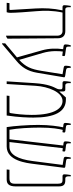

<svg xmlns="http://www.w3.org/2000/svg" viewBox="582 -1270 734 1939"><g transform="rotate(90 949.5 -300.0)"><path d="M8 0H103C107 -13 109 -22 109 -37C109 -92 100 -211 92 -306C86 -379 85 -466 106 -564H293C319 -564 340 -547 340 -509V6H345C355 2 364 -2 370 -8L366 -516C366 -565 341 -592 294 -592H74C59 -592 52 -603 52 -627V-647H39C35 -625 32 -597 32 -585C32 -571 36 -564 51 -564H84V-563C63 -466 60 -383 65 -292L80 -39C80 -33 79 -28 74 -28H11Z M417 47H423L596 -100C658 -152 698 -211 714 -306L760 -578C762 -587 754 -589 744 -591L685 -600C668 -603 665 -611 665 -635V-647H652C648 -642 643 -616 643 -598C643 -580 650 -578 666 -575L729 -564L695 -351C678 -248 656 -192 584 -126L515 -362C489 -449 495 -529 500 -567L542 -561C544 -566 546 -571 546 -579C546 -585 542 -589 533 -590L471 -599C454 -601 450 -605 450 -629V-647H437C431 -628 428 -613 428 -596C428 -582 433 -576 449 -574L476 -570C467 -501 467 -430 488 -356L559 -104L417 15Z M801 0H828L846 -291C854 -422 911 -564 999 -564C1067 -564 1140 -495 1140 -253C1140 -170 1130 -89 1123 -47C1120 -30 1120 -28 1108 -28H948L945 0H1146C1164 -118 1167 -220 1167 -269C1167 -483 1110 -598 985 -598H964L905 -533L903 -534V-571C903 -584 898 -592 884 -592H841C826 -592 819 -603 819 -627V-647H806C802 -625 799 -597 799 -585C799 -571 803 -564 818 -564H853C874 -564 882 -559 882 -547C882 -527 881 -519 872 -501C859 -475 828 -420 819 -280Z M1263 0H1459C1605 0 1626 -205 1635 -272L1674 -579C1675 -588 1669 -591 1661 -592L1603 -600C1582 -603 1583 -611 1583 -635V-647H1570C1569 -642 1563 -616 1563 -598C1563 -580 1569 -578 1585 -575L1645 -565L1606 -263C1587 -113 1541 -28 1462 -28H1414L1476 -567L1506 -563C1508 -568 1510 -573 1510 -581C1510 -587 1507 -591 1501 -592L1449 -599C1430 -602 1427 -605 1427 -629V-647H1414C1410 -628 1407 -613 1407 -596C1407 -582 1411 -576 1426 -574L1449 -571L1386 -28H1290C1275 -110 1268 -235 1268 -334C1268 -461 1282 -528 1291 -566L1314 -563C1316 -568 1318 -573 1318 -581C1318 -587 1315 -591 1309 -592L1263 -598C1244 -600 1241 -604 1241 -629V-647H1228C1224 -628 1221 -612 1221 -595C1221 -581 1225 -575 1240 -573L1265 -570C1255 -520 1241 -436 1241 -318C1241 -212 1252 -71 1263 0Z M1691 0H1792C1836 0 1862 -22 1862 -92V-523C1862 -572 1847 -592 1800 -592H1782C1767 -592 1760 -603 1760 -627V-647H1747C1743 -625 1740 -597 1740 -585C1740 -571 1744 -564 1759 -564H1798C1825 -564 1835 -553 1835 -516V-86C1835 -44 1823 -28 1778 -28H1694Z"/></g></svg>

Font: Noto Serif Hebrew ExtraCondensed Thin
Style: Regular
Weight: 100
Width: 2
Designer: Monotype Design Team
Foundry: Monotype Imaging Inc.
Version: Version 2.004